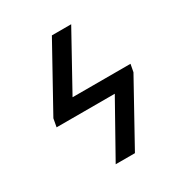

<svg xmlns="http://www.w3.org/2000/svg" viewBox="-170 -850 918 973"><g transform="rotate(-30 288.5 -363.5)"><path d="M385.7 -727.3 206.7 -403.4H545.8L537.3 -358.7L338.8 0H226.2L400.9 -311.8H60.4L69.2 -359.7L272.7 -727.3Z"/></g></svg>

Font: Karasuma Gothic
Style: Medium Italic
Weight: 500
Italic angle: 9.39998°
Designer: Rasmus Andersson / Ryoko Nishizuka
Foundry: Genbu
Version: Version 1.00